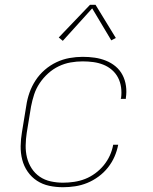

<svg xmlns="http://www.w3.org/2000/svg" viewBox="-20 -776 640 804"><path d="M244 8Q214 8 186 2Q158 -4 135 -19Q112 -34 96 -57Q80 -80 73 -107.5Q66 -135 66.5 -164.5Q67 -194 72 -223L90 -333Q94 -361 103.5 -388Q113 -415 129 -439.5Q145 -464 167.5 -483.5Q190 -503 216.5 -515.5Q243 -528 271 -533Q299 -538 326 -538Q352 -538 376.5 -534.5Q401 -531 423.5 -522Q446 -513 464 -498Q482 -483 493 -462Q504 -441 507.5 -416Q511 -391 507 -366Q507 -365 507 -364Q507 -363 507 -362H486Q486 -363 486 -364Q486 -365 487 -366Q490 -388 487 -410Q484 -432 474.5 -450.5Q465 -469 449 -483Q433 -497 413 -505Q393 -513 371 -516Q349 -519 326 -519Q301 -519 275.5 -514.5Q250 -510 226 -498.5Q202 -487 181.5 -468.5Q161 -450 146 -427.5Q131 -405 123 -380.5Q115 -356 110 -330L92 -220Q88 -194 87.5 -167.5Q87 -141 93 -116.5Q99 -92 112.5 -71Q126 -50 146.5 -36Q167 -22 192.5 -16.5Q218 -11 244 -11Q267 -11 290.5 -14.5Q314 -18 336 -26.5Q358 -35 378.5 -50Q399 -65 414.5 -84Q430 -103 440 -125Q450 -147 454 -170H475Q470 -144 459.5 -120Q449 -96 432 -74.5Q415 -53 392.5 -36.5Q370 -20 345.5 -10Q321 0 295 4Q269 8 244 8ZM243 -605 226 -619 357 -756H380L465 -617L446 -607L366 -741Z"/></svg>

Font: Iosevka Curly ThExObl
Style: Regular
Weight: 100
Width: 7
Italic angle: -9°
Monospace: yes
Designer: Belleve Invis
Foundry: Belleve Invis
Version: Version 11.1.0; ttfautohint (v1.8.3)